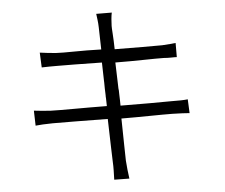

<svg xmlns="http://www.w3.org/2000/svg" viewBox="-56 -848 1111 948"><g transform="rotate(5 500.0 -373.5)"><path d="M618 25C609 -3 600 -33 593 -62C588 -83 573 -167 553 -267C653 -284 745 -303 801 -312C839 -318 866 -321 886 -323L871 -390C851 -384 829 -380 787 -373C739 -364 646 -347 543 -330C540 -348 536 -366 532 -385L528 -405C526 -410 525 -415 524 -420L522 -430C514 -468 506 -506 499 -540C597 -556 689 -576 735 -583C761 -585 787 -592 799 -593L787 -662C771 -657 751 -652 722 -645C678 -637 589 -621 490 -605C479 -663 466 -708 465 -718C462 -740 459 -765 460 -784L384 -771C390 -751 397 -732 402 -707C404 -696 413 -652 424 -598C329 -585 242 -565 202 -561C170 -558 147 -557 123 -556L139 -484C167 -490 185 -493 213 -498C252 -505 337 -519 433 -534C439 -506 445 -476 451 -445L453 -436C456 -418 460 -399 464 -381L466 -371C466 -368 467 -365 468 -362L470 -352C472 -342 474 -332 476 -322C360 -303 253 -282 202 -275C176 -272 142 -269 119 -268L134 -195C156 -201 179 -207 217 -214C266 -223 371 -240 486 -259C506 -158 525 -72 529 -51C536 -22 539 4 544 37L618 25Z"/></g></svg>

Font: Glow Sans SC Normal
Style: Regular
Weight: 400
Designer: Ryoko NISHIZUKA (kana, bopomofo & ideographs); Paul D. Hunt (Latin, Greek & Cyrillic); Sandoll Communications, Soo-young
Version: Version 0.93